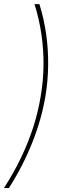

<svg xmlns="http://www.w3.org/2000/svg" viewBox="-20 -782 356 949"><path d="M-0.5 147.5Q46.9 74.2 83.3 -1.2Q119.6 -76.7 144.3 -153.3Q168.9 -230 181.2 -306.6Q194.3 -382.8 195.1 -459.5Q195.8 -536.1 184.8 -612.1Q173.8 -688 150.4 -761.7H174.8Q197.3 -689.5 208 -613.8Q218.8 -538.1 218 -460.9Q217.3 -383.8 204.6 -306.6Q185.5 -192.9 139.6 -77.4Q93.8 38.1 23.9 147.5Z"/></svg>

Font: Inter Thin
Style: Italic
Weight: 250
Italic angle: -9.3988°
Designer: Rasmus Andersson
Foundry: rsms
Version: Version 4.001;git-66647c0bb